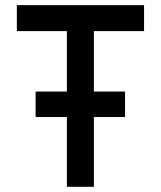

<svg xmlns="http://www.w3.org/2000/svg" viewBox="-20 -720 620 740"><path d="M341.8 -269V0H237.8V-269H117.2V-367.2H237.8V-600.1H44.9V-700.2H535.2V-600.1H341.8V-367.2H461.9V-269Z"/></svg>

Font: Overpass
Style: Regular
Weight: 400
Designer: Delve Withrington
Foundry: Delve Fonts
Version: Version 1.001